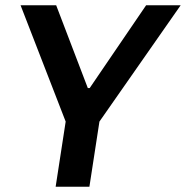

<svg xmlns="http://www.w3.org/2000/svg" viewBox="-20 -708 705 728"><path d="M191 0 229 -247 58 -688H193L313 -374H320L534 -688H665L357 -247L319 0Z"/></svg>

Font: Azeri Sans SemiBold
Style: Italic
Weight: 600
Designer: Hector Gatti & Omnibus-Type (original fonts) / Cristiano Sobral (main changes and remastering)
Foundry: Omnibus-Type
Version: Version 0.07;August 21, 2020;FontCreator 13.0.0.2681 64-bit;